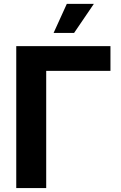

<svg xmlns="http://www.w3.org/2000/svg" viewBox="-20 -964 622 984"><path d="M546.1 -727.5V-600.8H216.8V0H63.3V-727.5ZM254.7 -795.3 322.5 -944.3H461.1L359.8 -795.3Z"/></svg>

Font: Inter
Style: Regular
Weight: 400
Designer: Rasmus Andersson
Foundry: rsms
Version: Version 4.000;git-8c9346024